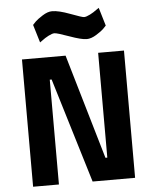

<svg xmlns="http://www.w3.org/2000/svg" viewBox="-61 -972 814 1022"><g transform="rotate(-5 346.5 -461.0)"><path d="M74 0V-680H307L471 -120H481V-680H619V0H392L222 -560H212V0ZM505 -918 534 -821Q528 -814 517.5 -803.5Q507 -793 479 -775.5Q451 -758 427 -758Q399 -758 335.5 -781Q272 -804 258 -804Q246 -804 226 -793.5Q206 -783 192 -772L178 -762L149 -858Q155 -865 165.5 -875.5Q176 -886 204 -904Q232 -922 256 -922Q291 -922 352 -899Q413 -876 423 -876Q435 -876 455.5 -886.5Q476 -897 490 -908Z"/></g></svg>

Font: TitilliumText
Style: ExtraBold
Weight: 800
Designer: Accademia di Belle Arti di Urbino and others
Foundry: Accademia di Belle Arti di Urbino and others.
Version: Version 60.001